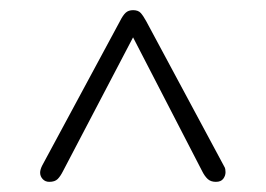

<svg xmlns="http://www.w3.org/2000/svg" viewBox="-20 -780 524 378"><path d="M77 -422Q69 -422 64 -427.5Q59 -433 59 -440Q59 -443 60 -446.5Q61 -450 63 -454L216 -738Q222 -750 227.5 -755Q233 -760 242 -760Q252 -760 257 -754.5Q262 -749 268 -738L421 -453Q423 -450 423.5 -447Q424 -444 424 -441Q424 -434 419.5 -428Q415 -422 405 -422Q395 -422 389 -427.5Q383 -433 378 -443L236 -718H248L104 -443Q99 -433 93.5 -427.5Q88 -422 77 -422Z"/></svg>

Font: Quicksand Light Light
Style: Regular
Weight: 300
Version: Version 3.006